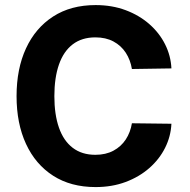

<svg xmlns="http://www.w3.org/2000/svg" viewBox="-20 -739 755 764"><path d="M196.3 -356.4Q196.3 -429.7 214.6 -482.2Q232.9 -534.7 269.3 -562.5Q305.7 -590.3 359.4 -590.3Q400.9 -590.3 431.4 -574Q461.9 -557.6 480.5 -529.1Q499 -500.5 504.9 -464.4L662.1 -466.8Q659.7 -517.1 637 -562.5Q614.3 -607.9 574.2 -643.1Q534.2 -678.2 480 -698.5Q425.8 -718.8 360.4 -718.8Q261.7 -718.8 191.4 -673.3Q121.1 -627.9 83.5 -546.6Q45.9 -465.3 45.9 -356.4Q45.9 -247.6 83.5 -166.3Q121.1 -85 191.4 -39.8Q261.7 5.4 360.4 5.4Q425.8 5.4 480 -14.9Q534.2 -35.2 574.2 -70.3Q614.3 -105.5 637 -150.9Q659.7 -196.3 662.1 -246.6L504.9 -248.5Q499 -212.4 480.5 -184.1Q461.9 -155.8 431.4 -139.4Q400.9 -123 359.4 -123Q305.7 -123 269.3 -150.9Q232.9 -178.7 214.6 -231Q196.3 -283.2 196.3 -356.4Z"/></svg>

Font: Estedad-FD-VF Thin
Style: Regular
Weight: 100
Designer: Amin Abedi
Version: Version 5.0